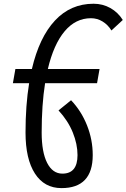

<svg xmlns="http://www.w3.org/2000/svg" viewBox="-20 -762 670 1017"><path d="M305.7 234.4Q214.8 234.4 165 157.2Q115.2 80.1 115.2 -60.1Q115.2 -204.1 134.3 -321.3H48.3L61.5 -396.5H148.9Q188 -564 271 -653.1Q354 -742.2 475.6 -742.2Q523.9 -742.2 564.5 -719.5Q605 -696.8 630.4 -656.2L570.3 -600.6Q551.3 -631.3 522.9 -648.4Q494.6 -665.5 461.9 -665.5Q380.4 -665.5 322.3 -596.2Q264.2 -526.9 233.4 -396.5H507.3L494.1 -321.3H218.8Q200.7 -206.5 200.7 -60.1Q200.7 43.9 229.7 100.8Q258.8 157.7 310.5 157.7Q390.6 157.7 390.6 59.6Q390.6 1.5 365.5 -60.5Q340.3 -122.6 290 -177.2L356.4 -231Q410.6 -174.3 440.9 -98.1Q471.2 -22 471.2 59.6Q471.2 234.4 305.7 234.4Z"/></svg>

Font: Cascadia Mono PL SemiLight
Style: Italic
Weight: 350
Italic angle: -10°
Monospace: yes
Designer: Aaron Bell
Foundry: Saja Typeworks
Version: Version 2404.023; ttfautohint (v1.8.4)